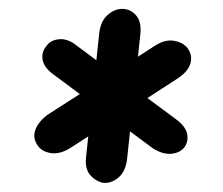

<svg xmlns="http://www.w3.org/2000/svg" viewBox="-20 -1043 502 433"><path d="M64.5 -715.5Q53.5 -731.5 59.5 -749.5Q65.5 -767.5 87 -784L330.5 -940.5Q352.5 -954.5 372.5 -951Q392.5 -947.5 403 -934.5Q415 -917.5 409.2 -899.2Q403.5 -881 380.5 -866L139 -709.5Q115 -694.5 94.5 -697.8Q74 -701 64.5 -715.5ZM396.5 -711.5Q386 -698 366.2 -696.2Q346.5 -694.5 324 -709L102 -874Q79.5 -890 76.2 -907.8Q73 -925.5 84.5 -939Q93.5 -952.5 113 -954.5Q132.5 -956.5 152.5 -940.5L377 -774Q398 -758.5 401.8 -742Q405.5 -725.5 396.5 -711.5ZM210.5 -631Q194 -635.5 182.8 -649Q171.5 -662.5 174 -688L204 -970Q207.5 -996 223 -1009.5Q238.5 -1023 256 -1023Q273.5 -1023 286.5 -1008.8Q299.5 -994.5 296.5 -965.5L266.5 -683.5Q263 -655 245.8 -641.5Q228.5 -628 210.5 -631Z"/></svg>

Font: Edu SA Hand Medium
Style: Regular
Weight: 500
Designer: Tina and Corey Anderson, Eben Sorkin, Mirko Velimirovic
Foundry: Google for Education
Version: Version 2.000